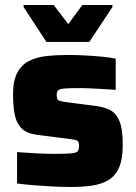

<svg xmlns="http://www.w3.org/2000/svg" viewBox="-20 -737 541 765"><path d="M262 8Q228 8 189 6Q150 4 113.5 1Q77 -2 48 -6V-131Q65 -130 85 -128.5Q105 -127 125 -126Q145 -125 163 -124.5Q181 -124 196 -124Q244 -124 264.5 -126Q285 -128 290 -135Q295 -142 295 -156Q295 -166 292.5 -171.5Q290 -177 279.5 -179.5Q269 -182 244 -185L125 -200Q85 -206 65 -226.5Q45 -247 38.5 -281.5Q32 -316 32 -362Q32 -415 48.5 -446.5Q65 -478 94.5 -493.5Q124 -509 164.5 -513.5Q205 -518 251 -518Q285 -518 321 -516Q357 -514 388.5 -511Q420 -508 441 -503V-379Q414 -381 387 -382.5Q360 -384 337.5 -385Q315 -386 301 -386Q259 -386 238.5 -384.5Q218 -383 212 -377.5Q206 -372 206 -358Q206 -348 208.5 -342.5Q211 -337 220 -334.5Q229 -332 251 -329L360 -315Q393 -311 417.5 -299Q442 -287 455.5 -255.5Q469 -224 469 -160Q469 -101 453.5 -67.5Q438 -34 409.5 -18Q381 -2 343.5 3Q306 8 262 8ZM165 -570 74 -709V-717H194L252 -641L308 -717H428V-709L336 -570Z"/></svg>

Font: Saira Thin ExtraBold
Style: Regular
Weight: 800
Version: Version 1.101